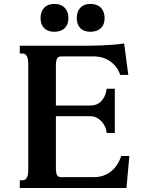

<svg xmlns="http://www.w3.org/2000/svg" viewBox="-20 -946 721 966"><path d="M435.5 -415Q450.2 -415 463.6 -419.9Q477.1 -424.8 487.8 -435.3Q498.5 -445.8 506.1 -461.7Q513.7 -477.5 516.6 -499.5H557.6V-276.9H516.6Q515.1 -295.4 507.6 -310.8Q500 -326.2 488.8 -337.4Q477.5 -348.6 463.9 -355Q450.2 -361.3 435.5 -361.3H261.2V-96.2Q261.2 -78.6 266.1 -66.7Q271 -54.7 288.6 -54.7H452.6Q478 -54.7 499.8 -62.3Q521.5 -69.8 538.8 -83.7Q556.2 -97.7 569.1 -117.4Q582 -137.2 589.8 -161.1H630.9L616.2 0H79.6V-39.1H94.2Q103 -39.1 108.4 -43.9Q113.8 -48.8 116.9 -56.4Q120.1 -64 121.1 -73.2Q122.1 -82.5 122.1 -91.3V-624.5Q122.1 -633.3 121.1 -642.6Q120.1 -651.9 116.9 -659.4Q113.8 -667 108.4 -671.9Q103 -676.8 94.2 -676.8H79.6V-715.8H381.8Q402.3 -715.8 430.9 -716.1Q459.5 -716.3 490.5 -717.5Q521.5 -718.8 551.5 -721.2Q581.5 -723.6 604.5 -727.5L625.5 -569.3H584.5Q576.7 -594.2 562 -611.8Q547.4 -629.4 529.5 -640.6Q511.7 -651.9 492.4 -657Q473.1 -662.1 456.1 -662.1H288.6Q271 -662.1 266.1 -649.7Q261.2 -637.2 261.2 -619.6V-415ZM184.1 -854.5Q184.1 -888.2 202.4 -907.2Q220.7 -926.3 252.9 -926.3Q286.6 -926.3 305.4 -907.2Q324.2 -888.2 324.2 -854.5Q324.2 -822.3 305.4 -804.2Q286.6 -786.1 252.9 -786.1Q220.7 -786.1 202.4 -804.2Q184.1 -822.3 184.1 -854.5ZM366.2 -854.5Q366.2 -888.2 384.3 -907.2Q402.3 -926.3 434.6 -926.3Q468.3 -926.3 487.3 -907.2Q506.3 -888.2 506.3 -854.5Q506.3 -822.3 487.3 -804.2Q468.3 -786.1 434.6 -786.1Q402.3 -786.1 384.3 -804.2Q366.2 -822.3 366.2 -854.5Z"/></svg>

Font: Arian AMU Serif
Style: Bold
Weight: 700
Designer: Ruben Hakobyan (Tarumian)
Foundry: Ruben Hakobyan (Tarumian)
Version: Version 1.002